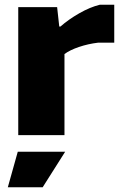

<svg xmlns="http://www.w3.org/2000/svg" viewBox="-20 -570 513 810"><path d="M55 70H255L160 220H13ZM57 -540H221L230 -458H235Q269 -488 314.5 -514Q360 -540 401 -550H462V-390H394Q352 -385 313.5 -372Q275 -359 252 -342V0H57Z"/></svg>

Font: Encode Sans Normal
Style: ExtraBold
Weight: 800
Designer: Pablo Impallari, Andres Torresi
Foundry: Pablo Impallari, Andres Torresi
Version: Version 1.000; ttfautohint (v1.00) -l 8 -r 50 -G 200 -x 14 -